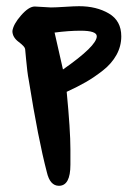

<svg xmlns="http://www.w3.org/2000/svg" viewBox="-20 -530 431 619"><path d="M92 -509Q100 -509 118 -507.5Q136 -506 144 -506Q159 -506 189.5 -508Q220 -510 235 -510Q291 -510 331 -486.5Q371 -463 371 -413Q371 -381 355.5 -353Q340 -325 312 -303Q284 -281 257 -265.5Q230 -250 195 -234Q207 -110 207 -49V1Q207 69 170 69Q141 69 131 25Q103 -82 73 -270Q70 -285 68 -302Q66 -319 64 -340Q62 -361 61 -372Q60 -380 40 -395Q20 -410 20 -430Q23 -452 48 -480.5Q73 -509 92 -509ZM240 -431Q202 -431 156 -425L183 -306Q292 -382 292 -413Q292 -431 240 -431Z"/></svg>

Font: Because We Mentor
Style: Regular
Weight: 400
Designer: Liz Wetzel, Aaron Williamson, Russ McMullin
Foundry: Red Hat
Version: Version 1.000